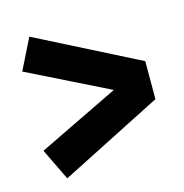

<svg xmlns="http://www.w3.org/2000/svg" viewBox="-78 -640 588 615"><g transform="rotate(-15 216.0 -333.0)"><path d="M71.8 -567.9 410.2 -396V-270L71.8 -98.1L21 -203.1L289.1 -333L21 -465.8Z"/></g></svg>

Font: Fira Sans Compressed
Style: Bold
Weight: 700
Width: 1
Designer: Carrois Corporate & Edenspiekermann AG
Foundry: Carrois Corporate GbR & Edenspiekermann AG
Version: Version 4.203;PS 004.203;hotconv 1.0.88;makeotf.lib2.5.64775